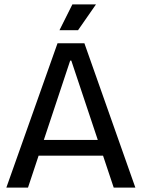

<svg xmlns="http://www.w3.org/2000/svg" viewBox="-20 -858 648 878"><path d="M9 0 243 -660H366L599 0H500L306 -581H301L108 0ZM117 -146V-218H501V-146ZM337 -720H252L311 -838H419Z"/></svg>

Font: Bricolage Grotesque 96pt
Style: Regular
Weight: 400
Version: Version 1.001;gftools[0.9.33.dev8+g029e19f]